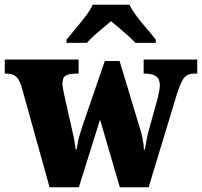

<svg xmlns="http://www.w3.org/2000/svg" viewBox="-26 -786 848 806"><path d="M64 -424Q57 -445 48.5 -456.5Q40 -468 28.5 -472.5Q17 -477 -2 -477H-6V-536H304V-477H292Q264 -477 250 -468.5Q236 -460 236 -435Q236 -427 238.5 -414Q241 -401 243 -390L267 -283Q272 -259 277.5 -236.5Q283 -214 286.5 -194Q290 -174 292 -159H296Q298 -175 301.5 -191.5Q305 -208 310 -224.5Q315 -241 319 -254L414 -530H476L565 -235Q568 -226 570 -215.5Q572 -205 574 -195Q576 -185 577 -175.5Q578 -166 578 -158H582Q586 -181 589.5 -200Q593 -219 599 -240L637 -378Q640 -391 642.5 -405.5Q645 -420 645 -428Q645 -454 629.5 -465.5Q614 -477 583 -477H577V-536H802V-477H790Q772 -477 760 -470.5Q748 -464 739 -447.5Q730 -431 719 -399L598 0H477L394 -284L305 0H182ZM253 -619Q268 -638 290 -664Q312 -690 332.5 -717Q353 -744 363 -766H518Q528 -744 548.5 -717Q569 -690 591.5 -664Q614 -638 628 -619V-606H542Q534 -616 514.5 -633.5Q495 -651 474.5 -668.5Q454 -686 440 -697Q426 -685 405.5 -668Q385 -651 367 -634.5Q349 -618 339 -606H253Z"/></svg>

Font: Noto Serif Khmer SemiCondensed Black
Style: Regular
Weight: 900
Width: 4
Designer: Danh Hong and the Monotype Design Team
Foundry: Monotype Imaging Inc.
Version: Version 2.004